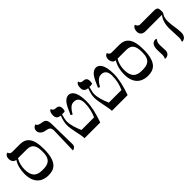

<svg xmlns="http://www.w3.org/2000/svg" viewBox="173 -1478 2410 2410"><g transform="rotate(-45 1377.5 -273.5)"><path d="M289 -413C385 -413 410 -355 410 -249C410 -108 337 -90 253 -90C188 -90 91 -94 91 -257C91 -313 105 -366 133 -413ZM250 11C347 11 446 -21 446 -266C446 -464 375 -520 271 -520H137C110 -520 94 -534 89 -557C89 -557 43 -555 43 -486C43 -465 57 -414 104 -414C69 -360 51 -293 51 -215C51 -16 185 11 250 11Z M689 6C689 6 742 0 742 -51L736 -406C736 -504 705 -510 650 -519C629 -523 593 -529 588 -559C588 -559 537 -550 537 -494C537 -453 572 -421 621 -413C674 -405 699 -393 699 -336Z M891 -410C874 -366 860 -317 860 -275C860 -189 900 -71 901 0H1180C1222 -117 1247 -222 1247 -310C1247 -495 1181 -527 1140 -527C1111 -527 1083 -508 1063 -484C1037 -455 1014 -402 982 -328L1006 -316C1055 -400 1086 -419 1131 -419C1185 -419 1216 -381 1216 -310C1216 -230 1198 -158 1170 -100H947C914 -176 892 -245 892 -308C892 -334 903 -375 914 -412C920 -412 926 -411 932 -411C944 -411 956 -413 966 -416C970 -430 972 -444 972 -458C972 -499 953 -520 914 -521C881 -522 864 -535 861 -559C861 -559 823 -558 823 -481C823 -432 850 -417 891 -410Z M1377 -410C1360 -366 1346 -317 1346 -275C1346 -189 1386 -71 1387 0H1666C1708 -117 1733 -222 1733 -310C1733 -495 1667 -527 1626 -527C1597 -527 1569 -508 1549 -484C1523 -455 1500 -402 1468 -328L1492 -316C1541 -400 1572 -419 1617 -419C1671 -419 1702 -381 1702 -310C1702 -230 1684 -158 1656 -100H1433C1400 -176 1378 -245 1378 -308C1378 -334 1389 -375 1400 -412C1406 -412 1412 -411 1418 -411C1430 -411 1442 -413 1452 -416C1456 -430 1458 -444 1458 -458C1458 -499 1439 -520 1400 -521C1367 -522 1350 -535 1347 -559C1347 -559 1309 -558 1309 -481C1309 -432 1336 -417 1377 -410Z M2056 -413C2152 -413 2177 -355 2177 -249C2177 -108 2104 -90 2020 -90C1955 -90 1858 -94 1858 -257C1858 -313 1872 -366 1900 -413ZM2017 11C2114 11 2213 -21 2213 -266C2213 -464 2142 -520 2038 -520H1904C1877 -520 1861 -534 1856 -557C1856 -557 1810 -555 1810 -486C1810 -465 1824 -414 1871 -414C1836 -360 1818 -293 1818 -215C1818 -16 1952 11 2017 11Z M2396 -159C2396 -191 2404 -221 2420 -231V-244C2415 -247 2409 -248 2403 -248C2354 -248 2330 -206 2330 -138C2330 -119 2333 -59 2333 -41C2333 -25 2328 -7 2320 2L2327 13C2376 10 2400 -19 2400 -58C2400 -77 2396 -140 2396 -159ZM2677 -296C2677 -396 2713 -394 2713 -434V-458C2713 -496 2703 -516 2650 -516H2404C2379 -516 2360 -537 2355 -560C2355 -560 2310 -553 2310 -479C2310 -438 2339 -408 2389 -408H2684C2646 -363 2627 -301 2627 -223C2627 -181 2634 -91 2634 -49C2634 -29 2630 -12 2622 2L2630 12C2676 5 2699 -27 2699 -85C2699 -151 2677 -230 2677 -296Z"/></g></svg>

Font: Libertinus Serif
Style: Regular
Weight: 400
Designer: Philipp H. Poll
Foundry: Khaled Hosny
Version: Version 6.2